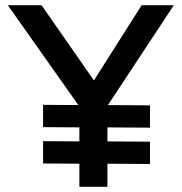

<svg xmlns="http://www.w3.org/2000/svg" viewBox="-20 -720 700 740"><path d="M286 0V-89L146 -90V-176L286 -175V-229L146 -230V-316L282 -315L10 -700H140L342 -410L526 -700H650L396 -315L558 -314V-228L394 -229V-175L558 -174V-88L394 -89V0Z"/></svg>

Font: Easer Grotesk
Style: Regular
Weight: 400
Designer: Boardeaser, Bonnie Shaver-Troup, Thomas Jockin
Foundry: Lexend
Version: Version 1.008;Glyphs 3.1.2 (3151)